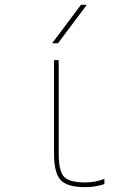

<svg xmlns="http://www.w3.org/2000/svg" viewBox="-20 -770 540 800"><path d="M224.6 -519.5V-129.9Q224.6 -57.6 246.6 -33.7Q268.6 -9.8 335 -9.8Q375 -9.8 415 -24.4V-2.9Q376 9.8 335 9.8Q259.8 9.8 232.4 -20Q205.1 -49.8 205.1 -129.9V-519.5ZM221.7 -589.8H197.3L317.4 -750H341.8Z"/></svg>

Font: Mgen+ 1m thin
Style: Regular
Weight: 100
Designer: [Source Han Sans]
Ryoko NISHIZUKA  (kana & ideographs); Paul D. Hunt (Latin, Greek & Cyrillic); Wenlong ZHANG  (bopomofo
Version: Version 1.059.20150602